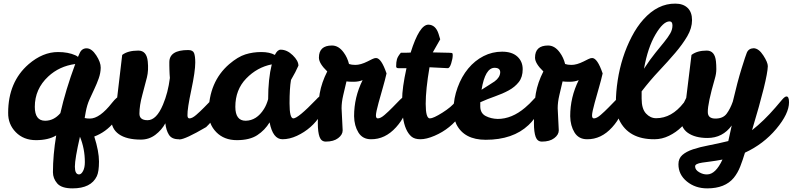

<svg xmlns="http://www.w3.org/2000/svg" viewBox="-20 -765 4372 1059"><path d="M500 -12Q526 70 526 126Q526 182 514 207Q482 274 380 274Q319 274 295.5 246.5Q272 219 272 185Q272 90 290 -18Q247 8 178.5 8Q110 8 67 -36Q24 -80 25 -143Q25 -313 138 -411Q216 -478 300 -478Q356 -478 396 -460Q407 -455 410 -451L419 -471Q431 -499 458.5 -498.5Q486 -498 511 -459.5Q536 -421 535.5 -391.5Q535 -362 524.5 -332.5Q514 -303 500.5 -274.5Q487 -246 473.5 -216Q460 -186 453 -148L447 -114Q459 -111 476 -111Q530 -111 598 -198Q626 -233 639.5 -233Q653 -233 653 -202Q653 -148 610 -92Q564 -36 500 -12ZM172 -176Q172 -99 229 -99Q277 -99 313 -141Q342 -269 395 -412Q307 -400 246 -343Q172 -274 172 -176ZM421 -11Q393 111 393 154Q393 197 416 197Q428 197 438 178.5Q448 160 448 129Q448 55 421 -11Z M914 -422Q914 -489 1018 -489Q1044 -489 1050.5 -472Q1057 -455 1057 -420Q1057 -371 1035 -268Q1013 -165 1014 -129Q1014 -112 1025 -112Q1040 -112 1062 -131Q1084 -150 1106 -172.5Q1128 -195 1146.5 -214Q1165 -233 1172 -233Q1186 -233 1186 -199Q1186 -129 1117 -64Q1001 4 970 4Q967 4 965 3Q927 3 911.5 -22Q896 -47 892 -85Q872 -48 837 -21.5Q802 5 757 5Q678 5 635.5 -25Q593 -55 593 -114Q593 -140 600.5 -162Q608 -184 625 -216L654 -462Q685 -486 743 -486Q789 -486 795 -426Q800 -377 790.5 -338.5Q781 -300 765 -241.5Q749 -183 749 -138Q749 -102 794 -102Q843 -102 879 -188Q907 -254 917 -335Q916 -343 915.5 -355.5Q915 -368 914.5 -380Q914 -392 914 -404Z M1750 -236Q1768 -236 1768 -190Q1768 -165 1747 -129.5Q1726 -94 1692.5 -64.5Q1659 -35 1618 -16Q1577 3 1538 3Q1485 3 1467 -90Q1441 -47 1399 -19.5Q1357 8 1286.5 8Q1216 8 1173 -36Q1130 -80 1131 -143Q1131 -313 1244 -411Q1292 -452 1333.5 -465Q1375 -478 1421 -478Q1467 -478 1496 -462Q1510 -491 1528 -491Q1563 -491 1594.5 -460.5Q1626 -430 1626 -403Q1612 -370 1585 -324Q1577 -278 1577 -195Q1577 -112 1598 -112Q1624 -112 1724 -216Q1742 -236 1750 -236ZM1278 -176Q1278 -99 1335 -99Q1396 -100 1436 -164Q1450 -186 1459 -218Q1459 -330 1479 -410Q1398 -394 1338 -332Q1278 -270 1278 -176Z M1864 -168 1870 -46Q1870 -22 1845 -3Q1820 16 1777 16Q1752 16 1742.5 -10Q1733 -36 1733 -86Q1733 -191 1743.5 -250.5Q1754 -310 1785 -371Q1739 -415 1739 -447Q1739 -514 1811 -514Q1848 -514 1876 -475Q1896 -448 1905 -412Q1919 -407 1940 -407Q1969 -407 2007 -426L2033 -439Q2045 -445 2054 -445Q2083 -445 2112 -360Q2103 -321 2092.5 -285Q2082 -249 2068 -198Q2054 -147 2053.5 -129.5Q2053 -112 2064 -112Q2079 -112 2101 -131Q2123 -150 2145 -172.5Q2167 -195 2185.5 -214Q2204 -233 2211 -233Q2225 -233 2225 -199Q2225 -130 2164.5 -63Q2104 4 2026 3Q1980 3 1957 -34Q1934 -71 1933 -124Q1933 -229 1980 -323Q1958 -314 1930.5 -314Q1903 -314 1891 -316Q1882 -278 1873 -239.5Q1864 -201 1864 -168Z M2222 -389H2177Q2165 -389 2165 -399Q2165 -423 2169.5 -438.5Q2174 -454 2191 -474H2215Q2229 -474 2245 -475Q2293 -629 2343 -629Q2383 -628 2399 -578Q2403 -564 2408 -548L2367 -476Q2437 -474 2455.5 -474Q2474 -474 2475.5 -470.5Q2477 -467 2477 -460Q2477 -442 2468.5 -415Q2460 -388 2449 -389L2349 -394Q2328 -272 2328 -192Q2328 -112 2351 -112Q2370 -112 2420 -143.5Q2470 -175 2492 -204Q2514 -233 2528 -233Q2542 -233 2542 -199Q2542 -165 2518 -129.5Q2494 -94 2457.5 -64.5Q2421 -35 2376.5 -16Q2332 3 2299 3Q2266 3 2248.5 -12.5Q2231 -28 2219.5 -54.5Q2208 -81 2203 -116.5Q2198 -152 2198 -216Q2198 -280 2222 -389Z M2725 -109Q2803 -109 2876 -171Q2903 -194 2920 -213.5Q2937 -233 2946 -233Q2960 -233 2960 -205Q2960 -177 2945 -142.5Q2930 -108 2895 -75Q2809 6 2659 6Q2540 6 2497 -80Q2482 -110 2482 -166Q2482 -222 2504 -282.5Q2526 -343 2562.5 -387Q2599 -431 2647 -455.5Q2695 -480 2749.5 -480Q2804 -480 2833.5 -453Q2863 -426 2863 -383Q2863 -340 2841.5 -312.5Q2820 -285 2786 -266.5Q2752 -248 2710.5 -233.5Q2669 -219 2629 -201V-176Q2630 -140 2659 -125Q2688 -110 2725 -109ZM2708 -391Q2656 -391 2636 -270Q2657 -284 2675.5 -295Q2694 -306 2708 -316Q2738 -338 2739 -366Q2739 -391 2708 -391Z M3056 -168 3062 -46Q3062 -22 3037 -3Q3012 16 2969 16Q2944 16 2934.5 -10Q2925 -36 2925 -86Q2925 -191 2935.5 -250.5Q2946 -310 2977 -371Q2931 -415 2931 -447Q2931 -514 3003 -514Q3040 -514 3068 -475Q3088 -448 3097 -412Q3111 -407 3132 -407Q3161 -407 3199 -426L3225 -439Q3237 -445 3246 -445Q3275 -445 3304 -360Q3295 -321 3284.5 -285Q3274 -249 3260 -198Q3246 -147 3245.5 -129.5Q3245 -112 3256 -112Q3271 -112 3293 -131Q3315 -150 3337 -172.5Q3359 -195 3377.5 -214Q3396 -233 3403 -233Q3417 -233 3417 -199Q3417 -130 3356.5 -63Q3296 4 3218 3Q3172 3 3149 -34Q3126 -71 3125 -124Q3125 -229 3172 -323Q3150 -314 3122.5 -314Q3095 -314 3083 -316Q3074 -278 3065 -239.5Q3056 -201 3056 -168Z M3590 3Q3447 4 3395 -104Q3377 -142 3377 -199.5Q3377 -257 3387 -322Q3407 -452 3464 -562Q3493 -618 3529 -658Q3608 -746 3705 -745Q3748 -745 3772.5 -721.5Q3797 -698 3797 -654Q3797 -610 3771 -565.5Q3745 -521 3704.5 -473.5Q3664 -426 3615 -374Q3566 -322 3519 -261V-221Q3519 -165 3543 -139Q3567 -113 3599 -113Q3685 -113 3751 -198Q3778 -233 3792 -233Q3806 -233 3806 -199Q3806 -165 3787.5 -129.5Q3769 -94 3739 -64.5Q3709 -35 3670 -16Q3631 3 3590 3ZM3673 -647Q3638 -647 3595.5 -575Q3553 -503 3532 -386Q3566 -438 3594.5 -473Q3623 -508 3644 -534Q3665 -560 3677 -581Q3689 -602 3689 -624.5Q3689 -647 3673 -647Z M4016 -73Q3966 -4 3882 -4Q3814 -4 3773.5 -32.5Q3733 -61 3733 -123Q3733 -149 3740.5 -171Q3748 -193 3765 -225L3794 -462Q3825 -486 3878 -486Q3923 -486 3929 -426Q3931 -408 3931 -383.5Q3931 -359 3923 -332Q3883 -194 3884 -147Q3884 -111 3926 -111Q3968 -111 3988 -138Q4008 -165 4022 -205Q4048 -316 4070.5 -388Q4093 -460 4099 -474Q4109 -498 4137 -499Q4165 -498 4190 -459.5Q4215 -421 4215 -400Q4213 -330 4128 -47Q4193 -98 4257 -172Q4279 -198 4294 -215.5Q4309 -233 4318 -233Q4332 -233 4332 -201Q4332 -138 4261.5 -54Q4191 30 4089 77Q4077 117 4063 153Q4049 189 4027 216Q3979 274 3881 274Q3815 274 3768.5 236Q3722 198 3722 141Q3722 109 3743.5 90Q3765 71 3802.5 58.5Q3840 46 3890 36.5Q3940 27 3997 13Q4011 -47 4016 -73ZM3880 197Q3927 197 3965 115Q3929 122 3901 125.5Q3873 129 3853 132Q3813 138 3814 153Q3814 172 3836.5 185Q3859 198 3880 197Z"/></svg>

Font: Leckerli One
Style: Regular
Weight: 400
Version: Version 1.001